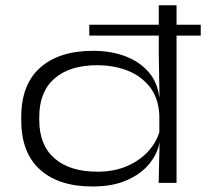

<svg xmlns="http://www.w3.org/2000/svg" viewBox="-20 -680 766 714"><path d="M312 -547.5V-588H726.5V-547.5ZM324 13.5Q198 13.5 128.5 -49.5Q59 -112.5 59 -232.5V-244.5Q59 -366 129.5 -428.5Q200 -491 325.5 -491Q394 -491 447 -470.5Q500 -450 532.8 -412Q565.5 -374 572 -320H594.5L572.5 -253Q569 -316.5 536.8 -357.2Q504.5 -398 453.5 -417.8Q402.5 -437.5 341 -437.5Q239.5 -437.5 182.8 -388.2Q126 -339 126 -245V-234Q126 -140 183 -90.8Q240 -41.5 343 -41.5Q405 -41.5 454 -63Q503 -84.5 535 -121.5Q567 -158.5 576.5 -203.5L594.5 -151.5H573.5Q566 -108.5 535.2 -70.8Q504.5 -33 451.8 -9.8Q399 13.5 324 13.5ZM570 0 573.5 -151 572.5 -172V-309L573 -326.5L570.5 -477.5V-660.5H636.5V0Z"/></svg>

Font: Anek Latin Expanded Light
Style: Regular
Weight: 300
Width: 7
Designer: Yesha Goshar
Foundry: Ek Type
Version: Version 1.003